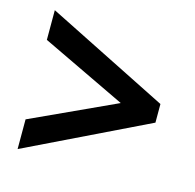

<svg xmlns="http://www.w3.org/2000/svg" viewBox="-78 -677 646 637"><g transform="rotate(15 245.0 -358.5)"><path d="M35 -120 454 -323V-387L35 -597V-495L326 -356L35 -222Z"/></g></svg>

Font: Noto Sans Tamil Condensed SemiBold
Style: Regular
Weight: 600
Width: 3
Designer: Jelle Bosma - Monotype Design Team
Foundry: Monotype Imaging Inc.
Version: Version 2.004